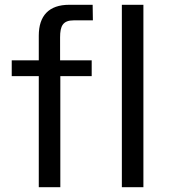

<svg xmlns="http://www.w3.org/2000/svg" viewBox="-20 -782 745 802"><path d="M231 -530V-626C231 -674 243 -697 288 -697H368L367 -762H269C184 -762 142 -716 142 -633V-530H29V-464H142V0H232V-464H363V-530ZM579 0V-762H489V0Z"/></svg>

Font: Cheyenne Sans
Style: Regular
Weight: 400
Designer: The Public Sans project authors (U.S. Web Design System), Libre Franklin designed by Pablo Impallari and Rodrigo Fuenzal
Foundry: The Cheyenne Sans Project Authors
Version: Version 2.007